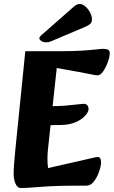

<svg xmlns="http://www.w3.org/2000/svg" viewBox="-20 -939 575 971"><path d="M86 12Q68 12 58.5 -10Q49 -32 49 -59Q49 -98 58 -186L108 -680H282Q350 -680 395 -683Q440 -686 466 -689Q492 -692 503 -692Q514 -692 524.5 -688.5Q535 -685 535 -670Q535 -652 525.5 -625.5Q516 -599 502 -578.5Q488 -558 473 -558Q463 -558 435.5 -564Q408 -570 379 -575L267 -595L222 -179Q220 -155 220 -132.5Q220 -110 223 -89L412 -132Q430 -136 448.5 -140.5Q467 -145 474 -145Q491 -145 491 -118Q491 -100 481.5 -72Q472 -44 455.5 -22Q439 0 417 0H372Q260 0 186 6Q112 12 86 12ZM173 -305 186 -402H234Q277 -402 312.5 -405Q348 -408 372 -411Q396 -414 402 -414Q416 -414 422 -406Q428 -398 428 -388Q428 -373 411 -354Q394 -335 363.5 -321.5Q333 -308 291 -307ZM188 -760Q179 -752 179 -746Q179 -738 189.5 -731.5Q200 -725 212 -725Q220 -725 225.5 -726Q231 -727 238 -730L415 -805Q430 -812 437.5 -819.5Q445 -827 445 -842Q445 -858 435.5 -876Q426 -894 411.5 -906.5Q397 -919 383 -919Q369 -919 353 -905Z"/></svg>

Font: Alkatra
Style: Bold
Weight: 700
Designer: Suman Bhandary
Version: Version 1.100;gftools[0.9.22]